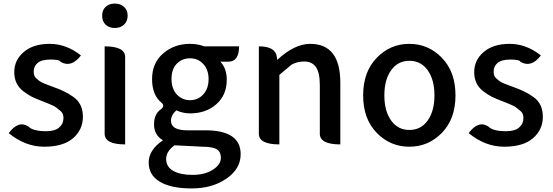

<svg xmlns="http://www.w3.org/2000/svg" viewBox="-20 -810 3100 1077"><path d="M389 -34Q334 13 228 13Q122 13 29 -63Q83 -137 140 -100Q164 -74 239 -74Q287 -74 311 -94Q336 -115 336 -148Q336 -174 320 -187Q305 -200 298 -205Q292 -211 272 -220Q250 -230 216 -243Q182 -256 159 -267Q136 -279 111 -298Q60 -337 60 -405Q60 -473 113 -518Q166 -564 259 -564Q352 -564 434 -499Q380 -428 320 -463Q315 -476 264 -476Q214 -476 191 -457Q169 -438 169 -408Q169 -384 182 -372Q196 -361 202 -355Q209 -350 227 -342Q246 -335 253 -332Q260 -330 290 -318Q321 -307 342 -296Q364 -286 392 -266Q445 -229 445 -155Q445 -82 389 -34Z M682 0Q567 0 567 -60V-550Q682 -550 682 -490V0ZM572 -672Q553 -691 553 -722Q553 -753 572 -771Q592 -790 624 -790Q656 -790 676 -771Q696 -753 696 -722Q696 -691 676 -672Q656 -653 624 -653Q592 -653 572 -672Z M1250 192Q1171 247 1055 247Q939 247 876 209Q814 172 814 101Q814 31 894 -23Q844 -53 844 -112Q844 -172 884 -198Q906 -216 887 -233Q833 -276 833 -366Q833 -457 895 -510Q957 -564 1046 -564Q1089 -564 1126 -550H1321Q1321 -464 1261 -464H1216Q1252 -426 1252 -363Q1252 -276 1193 -225Q1135 -174 1046 -174Q1006 -174 969 -191Q939 -164 939 -133Q939 -79 1031 -79H1132Q1330 -79 1330 55Q1330 137 1250 192ZM1120 -280Q1150 -313 1150 -366Q1150 -420 1120 -451Q1091 -483 1046 -483Q1001 -483 971 -452Q942 -421 942 -367Q942 -313 972 -280Q1002 -248 1046 -248Q1090 -248 1120 -280ZM951 148Q991 171 1060 171Q1129 171 1174 142Q1219 113 1219 76Q1219 40 1194 26Q1169 13 1116 13L959 5Q912 39 912 82Q912 125 951 148Z M1547 0Q1432 0 1432 -60V-550Q1526 -550 1533 -490L1535 -474Q1632 -564 1720 -564Q1889 -564 1889 -346V0Q1774 0 1774 -60V-332Q1774 -403 1752 -434Q1730 -465 1687 -465Q1645 -465 1615 -447L1547 -390V0Z M2459 -65Q2383 13 2276 13Q2169 13 2093 -65Q2017 -143 2017 -275Q2017 -407 2093 -485.5Q2169 -564 2276 -564Q2383 -564 2459 -485.5Q2535 -407 2535 -275Q2535 -143 2459 -65ZM2136 -275Q2136 -187 2174 -134Q2212 -81 2276.5 -81Q2341 -81 2379 -134Q2417 -187 2417 -275Q2417 -363 2379 -416Q2341 -469 2276.5 -469Q2212 -469 2174 -416Q2136 -363 2136 -275Z M2969 -34Q2914 13 2808 13Q2702 13 2609 -63Q2663 -137 2720 -100Q2744 -74 2819 -74Q2867 -74 2891 -94Q2916 -115 2916 -148Q2916 -174 2900 -187Q2885 -200 2878 -205Q2872 -211 2852 -220Q2830 -230 2796 -243Q2762 -256 2739 -267Q2716 -279 2691 -298Q2640 -337 2640 -405Q2640 -473 2693 -518Q2746 -564 2839 -564Q2932 -564 3014 -499Q2960 -428 2900 -463Q2895 -476 2844 -476Q2794 -476 2771 -457Q2749 -438 2749 -408Q2749 -384 2762 -372Q2776 -361 2782 -355Q2789 -350 2807 -342Q2826 -335 2833 -332Q2840 -330 2870 -318Q2901 -307 2922 -296Q2944 -286 2972 -266Q3025 -229 3025 -155Q3025 -82 2969 -34Z"/></svg>

Font: Swei Half Moon CJK TC
Style: Medium
Weight: 500
Version: Version 2.125